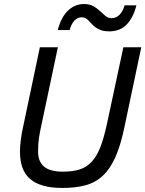

<svg xmlns="http://www.w3.org/2000/svg" viewBox="-20 -908 714 943"><path d="M590.8 -282.2Q572.3 -193.4 546.6 -136Q521 -78.6 484.9 -44.9Q448.7 -11.2 399.9 2Q351.1 15.1 286.1 15.1Q230 15.1 190.4 3.4Q150.9 -8.3 126 -30.8Q101.1 -53.2 89.6 -86.4Q78.1 -119.6 78.1 -163.1Q78.1 -217.3 95.2 -293L175.8 -675.8H264.2L183.1 -292Q179.2 -274.9 176.3 -259.5Q173.3 -244.1 171.1 -228.8Q168.9 -213.4 168 -197.3Q167 -181.2 167 -163.1Q167 -114.7 196.3 -89.8Q225.6 -64.9 289.1 -64.9Q336.9 -64.9 371.1 -75.7Q405.3 -86.4 430.2 -113.3Q455.1 -140.1 472.7 -184.8Q490.2 -229.5 504.9 -297.9L585.9 -675.8H673.8ZM263.7 -760.3Q280.3 -824.2 314.2 -856.2Q348.1 -888.2 392.6 -888.2Q420.9 -888.2 439.2 -877.4Q457.5 -866.7 471.4 -853.5Q485.4 -840.3 498 -829.6Q510.7 -818.8 527.8 -818.8Q551.8 -818.8 568.4 -836.9Q585 -855 591.8 -881.8H649.9Q634.8 -821.3 602.1 -787.6Q569.3 -753.9 516.6 -753.9Q494.1 -753.9 478.8 -759Q463.4 -764.2 451.9 -772Q440.4 -779.8 432.4 -788.6Q424.3 -797.4 416.7 -805.2Q409.2 -813 400.9 -818.1Q392.6 -823.2 381.8 -823.2Q361.3 -823.2 345.7 -806.9Q330.1 -790.5 321.8 -760.3Z"/></svg>

Font: Lorenzo Sans
Style: Italic
Weight: 400
Italic angle: -12°
Foundry: Intel Corporation
Version: Version 1.00; ttfautohint (v1.5)